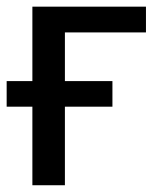

<svg xmlns="http://www.w3.org/2000/svg" viewBox="-26 -548 461 568"><path d="M306.6 -232.4H166V0H69.8V-232.4H-6.3V-308.1H69.8V-528.3H405.8V-452.1H166V-308.1H306.6Z"/></svg>

Font: GeogebraSans
Style: Regular
Weight: 400
Designer: Google
Version: Version 1.100140; 2013